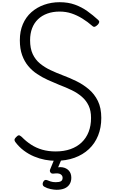

<svg xmlns="http://www.w3.org/2000/svg" viewBox="-20 -1440 1049 1742"><path d="M485 19Q438 19 388 9.5Q338 0 289 -20.5Q240 -41 196 -74Q152 -107 118 -153Q111 -164 111.5 -173Q112 -182 126 -196Q140 -211 149.5 -212.5Q159 -214 178 -197Q217 -157 262.5 -127.5Q308 -98 363 -82Q418 -66 485 -66Q560 -66 619.5 -87Q679 -108 720.5 -147.5Q762 -187 784 -243Q806 -299 806 -370Q806 -436 784 -482Q762 -528 723 -562Q684 -596 631.5 -621.5Q579 -647 518 -670Q466 -691 414.5 -714.5Q363 -738 317 -768.5Q271 -799 236 -841Q201 -883 180.5 -940.5Q160 -998 160 -1075Q160 -1157 187.5 -1221Q215 -1285 264.5 -1329Q314 -1373 380 -1396.5Q446 -1420 521 -1420Q599 -1420 660.5 -1397.5Q722 -1375 773 -1338.5Q824 -1302 871 -1259Q882 -1249 880 -1238.5Q878 -1228 868 -1217Q855 -1204 843.5 -1198.5Q832 -1193 821 -1202Q774 -1243 726 -1272.5Q678 -1302 628 -1318.5Q578 -1335 521 -1335Q459 -1335 409.5 -1317Q360 -1299 325 -1265.5Q290 -1232 271.5 -1184Q253 -1136 253 -1075Q253 -1000 277 -949Q301 -898 343 -863.5Q385 -829 438 -804Q491 -779 549 -757Q611 -734 672.5 -704Q734 -674 785.5 -630.5Q837 -587 868 -524Q899 -461 899 -370Q899 -282 870 -210Q841 -138 786.5 -87Q732 -36 656 -8.5Q580 19 485 19ZM493 282Q472 282 439.5 275.5Q407 269 380 253Q369 246 367.5 234.5Q366 223 371 212Q378 198 387 194Q396 190 409 195Q420 200 439.5 206.5Q459 213 486 213Q517 213 532.5 204.5Q548 196 548 173Q548 153 529.5 141Q511 129 467 135Q456 136 450 134Q444 132 438 125Q433 118 432.5 111Q432 104 435 97L480 -13H546L496 105L466 89Q511 72 547 78Q583 84 605 108.5Q627 133 627 173Q627 207 611 232Q595 257 565.5 269.5Q536 282 493 282Z"/></svg>

Font: Playwrite BE WAL
Style: Regular
Weight: 400
Designer: Veronika Burian, José Scaglione
Foundry: TypeTogether
Version: Version 1.002